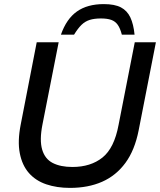

<svg xmlns="http://www.w3.org/2000/svg" viewBox="-20 -906 780 936"><path d="M321 10Q257 10 205.5 -7.5Q154 -25 121 -62.5Q88 -100 76.5 -159Q65 -218 81 -299L159 -700H266L187 -299Q172 -223 185.5 -177Q199 -131 237 -111.5Q275 -92 333 -92Q422 -92 479.5 -138Q537 -184 558 -297L637 -700H740L656 -271Q637 -174 591.5 -112Q546 -50 478 -20Q410 10 321 10ZM277 -737Q304 -814 355 -850Q406 -886 486 -886Q539 -886 569.5 -870Q600 -854 615.5 -821Q631 -788 636 -737H574Q566 -768 554 -785Q542 -802 522.5 -809Q503 -816 472 -816Q440 -816 417.5 -809Q395 -802 377.5 -785Q360 -768 341 -737Z"/></svg>

Font: REM
Style: Italic
Weight: 400
Italic angle: -11°
Designer: Octavio Pardo
Foundry: Ashler Design
Version: Version 1.005;gftools[0.9.28]